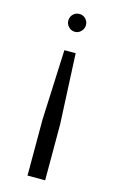

<svg xmlns="http://www.w3.org/2000/svg" viewBox="-110 -546 479 789"><g transform="rotate(15 129.0 -151.5)"><path d="M105 -340H153L167 -41V197H92V-41ZM127 -500Q142 -500 153 -489Q164 -478 164 -462Q164 -447 153 -435.5Q142 -424 127 -424Q111 -424 100 -435.5Q89 -447 89 -462Q89 -478 100 -489Q111 -500 127 -500Z"/></g></svg>

Font: Almarai Light
Style: Regular
Weight: 300
Designer: Boutros International 2019
Foundry: Created by Boutros International 2019
Version: Version 1.10